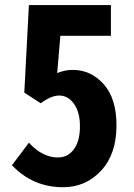

<svg xmlns="http://www.w3.org/2000/svg" viewBox="-20 -744 540 775"><path d="M234.4 11.7Q112.3 11.7 28.3 -77.1L96.7 -168Q151.4 -108.4 213.9 -108.4Q253.9 -108.4 278.3 -141.6Q302.7 -174.8 302.7 -234.4Q302.7 -291 278.8 -324.7Q254.9 -358.4 218.8 -358.4Q186.5 -358.4 144.5 -327.1L78.1 -370.1L96.7 -723.6H427.7V-599.6H223.6L210.9 -449.2Q242.2 -461.9 273.4 -461.9Q346.7 -461.9 398.4 -404.3Q450.2 -346.7 450.2 -237.3Q450.2 -122.1 388.2 -55.2Q326.2 11.7 234.4 11.7Z"/></svg>

Font: Gen Shin Gothic Monospace Bold
Style: Bold
Weight: 700
Designer: [Source Han Sans]
Ryoko NISHIZUKA  (kana & ideographs); Paul D. Hunt (Latin, Greek & Cyrillic); Wenlong ZHANG  (bopomofo
Version: Version 1.002.20150607